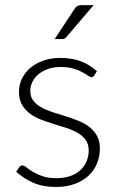

<svg xmlns="http://www.w3.org/2000/svg" viewBox="-20 -736 470 764"><path d="M355 -436Q351.5 -429 344 -429Q338.5 -429 329.8 -435.2Q321 -441.5 306.8 -449.2Q292.5 -457 271.8 -463.2Q251 -469.5 221 -469.5Q194 -469.5 171.8 -461.8Q149.5 -454 133.8 -441Q118 -428 109.2 -410.8Q100.5 -393.5 100.5 -374.5Q100.5 -351 112.5 -335.5Q124.5 -320 144 -309Q163.5 -298 188.2 -290Q213 -282 239 -274Q265 -266 289.8 -256.2Q314.5 -246.5 334 -232Q353.5 -217.5 365.5 -196.5Q377.5 -175.5 377.5 -145.5Q377.5 -113 365.8 -85Q354 -57 331.8 -36.5Q309.5 -16 277 -4Q244.5 8 203 8Q150.5 8 112.5 -8.8Q74.5 -25.5 44.5 -52.5L56 -69.5Q58.5 -73.5 61.5 -75.5Q64.5 -77.5 70 -77.5Q76.5 -77.5 86 -69.5Q95.5 -61.5 110.8 -52.2Q126 -43 148.8 -35Q171.5 -27 205 -27Q236.5 -27 260.5 -35.8Q284.5 -44.5 300.5 -59.5Q316.5 -74.5 324.8 -94.8Q333 -115 333 -137.5Q333 -162.5 321 -179Q309 -195.5 289.5 -207Q270 -218.5 245.2 -226.5Q220.5 -234.5 194.2 -242.5Q168 -250.5 143.2 -260Q118.5 -269.5 99 -284Q79.5 -298.5 67.5 -319.2Q55.5 -340 55.5 -371Q55.5 -397.5 67 -422Q78.5 -446.5 99.8 -465Q121 -483.5 151.5 -494.5Q182 -505.5 220 -505.5Q265.5 -505.5 300.8 -492.5Q336 -479.5 365.5 -452.5ZM352.5 -715.5 244.5 -589Q240.5 -584 236.2 -582.2Q232 -580.5 226 -580.5H197.5L276 -699.5Q281.5 -708.5 287.5 -712Q293.5 -715.5 305.5 -715.5Z"/></svg>

Font: Lato Light
Style: Regular
Weight: 300
Designer: Lukasz Dziedzic
Foundry: Lukasz Dziedzic
Version: Version 1.104; Western+Polish opensource